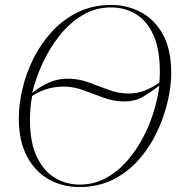

<svg xmlns="http://www.w3.org/2000/svg" viewBox="-20 -745 740 776"><path d="M301 11Q232 11 176.5 -20.5Q121 -52 88.5 -114Q56 -176 56 -266Q56 -324 71 -387Q86 -450 116 -510Q146 -570 191 -618.5Q236 -667 295.5 -696Q355 -725 430 -725Q494 -725 549 -696Q604 -667 638 -606.5Q672 -546 672 -450Q672 -395 657 -332Q642 -269 613 -208.5Q584 -148 539.5 -98Q495 -48 435.5 -18.5Q376 11 301 11ZM500 -367Q534 -367 565 -379Q596 -391 624 -411Q625 -420 625.5 -433Q626 -446 626 -455Q626 -545 600.5 -602.5Q575 -660 530 -687.5Q485 -715 428 -715Q366 -715 313.5 -683.5Q261 -652 220.5 -601Q180 -550 152 -489Q124 -428 110 -369Q141 -395 177 -411Q213 -427 253 -427Q297 -427 338 -412Q379 -397 419 -382Q459 -367 500 -367ZM302 1Q358 1 405.5 -24Q453 -49 490.5 -91Q528 -133 556 -185Q584 -237 601 -292.5Q618 -348 624 -399Q589 -372 557 -353.5Q525 -335 483 -335Q440 -335 399 -350Q358 -365 318 -380Q278 -395 238 -395Q198 -395 165.5 -384Q133 -373 110 -357Q105 -334 103 -307Q101 -280 101 -260Q101 -170 128.5 -112Q156 -54 201.5 -26.5Q247 1 302 1Z"/></svg>

Font: Noto Serif Display ExtraLight
Style: Italic
Weight: 200
Italic angle: -12°
Designer: Monotype Design Team
Foundry: Monotype Imaging Inc.
Version: Version 2.009